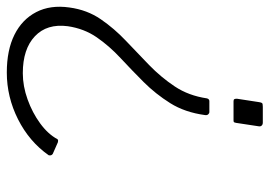

<svg xmlns="http://www.w3.org/2000/svg" viewBox="-134 -658 792 564"><g transform="rotate(-90 262.0 -376.0)"><path d="M244 -11Q243 -4 241 -2Q239 0 230 0H184Q178 0 175 -3.5Q172 -7 173 -12L183 -78Q184 -83 185 -84.5Q186 -86 190 -86H246Q251 -86 252.5 -84Q254 -82 254 -76ZM92 -617Q89 -619 88 -622Q87 -625 88 -629Q128 -686 193.5 -719Q259 -752 331 -752Q397 -752 442 -729.5Q487 -707 508.5 -665.5Q530 -624 522 -568Q515 -516 487.5 -476Q460 -436 424.5 -402.5Q389 -369 353 -334Q317 -299 290 -258.5Q263 -218 255 -164Q253 -157 247 -157H215Q211 -157 208 -160.5Q205 -164 206 -170Q214 -229 241 -272Q268 -315 303 -350Q338 -385 373.5 -418Q409 -451 434.5 -488Q460 -525 467 -573Q475 -634 437.5 -669.5Q400 -705 329 -705Q291 -705 252 -691Q213 -677 181.5 -654Q150 -631 135 -603Q134 -602 132.5 -601.5Q131 -601 126 -602Z"/></g></svg>

Font: Libre Franklin ExtraLight
Style: Italic
Weight: 250
Italic angle: -8°
Designer: Pablo Impallari, Rodrigo Fuenzalida, Nhung Nguyen
Foundry: Impallari Type
Version: Version 3.000